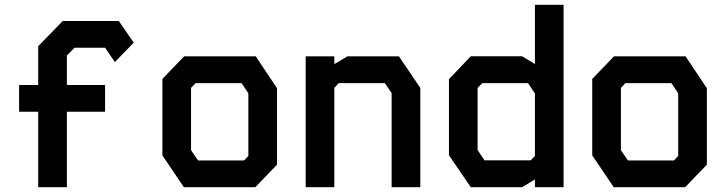

<svg xmlns="http://www.w3.org/2000/svg" viewBox="-20 -784 3040 804"><path d="M242.5 -696 140 -590.5V-428H60V-316H140V0H260V-316H420V-428H260V-551.5L292 -584H420L461 -524L540 -605.5L477.5 -696Z M751 -548 660 -453.5V-133.5L750 0H1049L1140 -94.5V-414.5L1051 -548ZM780 -155V-416L799 -436H991.5L1020 -393.5V-131L1002 -112H809.5Z M1260 -548V0H1380V-416L1398.5 -436H1591.5L1620 -394V0H1740V-416L1650.5 -548H1434.5L1380 -515.5V-548Z M2220 -764H2340V0H2220V-32.5L2166 0H1951.5L1860 -134V-452.5L1951.5 -548.5H2166L2220 -516ZM1980 -155.5 2009 -112.5H2202L2220 -130.5V-393L2191 -436H2000L1980 -416Z M2551 -548 2460 -453.5V-133.5L2550 0H2849L2940 -94.5V-414.5L2851 -548ZM2580 -155V-416L2599 -436H2791.5L2820 -393.5V-131L2802 -112H2609.5Z"/></svg>

Font: Kode Mono
Style: Regular
Weight: 400
Monospace: yes
Designer: Isa Ozler
Foundry: Kadena LLC
Version: Version 1.000;gftools[0.9.28]